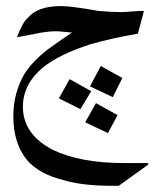

<svg xmlns="http://www.w3.org/2000/svg" viewBox="-20 -430 548 626"><path d="M214.8 -324.2Q207 -324.2 189.5 -326.2Q171.9 -328.1 164.1 -328.1Q132.8 -328.1 97.7 -320.3Q78.1 -316.4 35.2 -308.6Q54.7 -359.4 70.3 -371.1Q101.6 -410.2 179.7 -410.2Q210.9 -410.2 300.8 -394.5Q343.8 -390.6 375 -390.6Q386.7 -390.6 410.2 -392.6Q433.6 -394.5 449.2 -394.5L429.7 -320.3Q339.8 -304.7 273.4 -285.2Q175.8 -253.9 121.1 -210.9Q54.7 -156.2 54.7 -82Q54.7 7.8 152.3 58.6Q242.2 101.6 382.8 101.6H460.9L464.8 105.5L367.2 175.8H343.8Q246.1 175.8 183.6 156.2Q105.5 136.7 66.4 89.8Q23.4 35.2 23.4 -50.8Q23.4 -125 58.6 -187.5Q85.9 -230.5 136.7 -269.5Q152.3 -281.2 214.8 -324.2ZM378.9 -175.8 347.7 -113.3 273.4 -148.4 308.6 -214.8ZM363.3 -54.7 332 3.9 257.8 -31.2 293 -93.8ZM277.3 -132.8 242.2 -74.2 171.9 -109.4 207 -171.9Z"/></svg>

Font: 和音 by 宁静之雨，公众号njzyshare
Style: Regular
Weight: 400
Designer: Steve Matteson
Foundry: Ascender Corporation
Version: Version 6.00;June 8, 2018;FontCreator 11.0.0.2388 32-bit